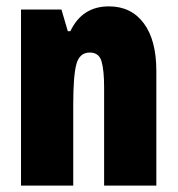

<svg xmlns="http://www.w3.org/2000/svg" viewBox="-20 -583 558 603"><path d="M201 -485H193L173 -553H46V0H210V-253Q210 -346 220 -382Q230 -418 262 -418Q291 -418 299 -390Q307 -362 307 -308V0H471V-360Q471 -457 431.5 -510Q392 -563 322 -563Q238 -563 201 -485Z"/></svg>

Font: Noto Sans Display Condensed Black
Style: Regular
Weight: 900
Width: 3
Designer: Monotype Design team
Foundry: Monotype Imaging Inc.
Version: 1.000